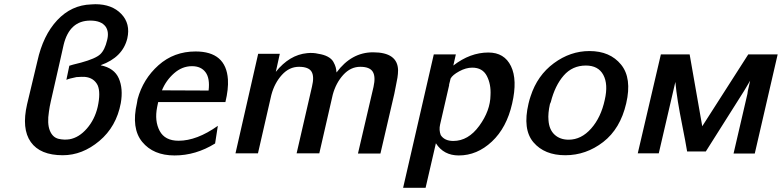

<svg xmlns="http://www.w3.org/2000/svg" viewBox="-20 -730 3722 914"><path d="M109 -234 158 -439Q185 -562 252.5 -634Q320 -706 414 -709Q420 -710 434 -710Q513 -710 557.5 -663.5Q602 -617 586 -547Q564 -457 460 -420V-419Q524 -406 545.5 -357Q567 -308 555 -239Q534 -127 453 -59Q372 9 279 9Q171 9 126.5 -54Q82 -117 109 -234ZM296 -350 310 -417Q317 -420 366 -432Q435 -451 457 -471.5Q479 -492 490 -539Q500 -578 483 -603Q462 -632 410 -632Q311 -632 283 -517L263 -428L222 -248Q216 -222 213 -199Q204 -142 217 -109Q230 -76 259 -69Q286 -63 311 -67Q356 -75 393.5 -118Q431 -161 445 -221Q460 -289 445 -324Q427 -360 384 -364Q373 -365 344 -363Q309 -356 296 -350Z M632 -240 635 -258Q661 -354 734.5 -419.5Q808 -485 911 -485Q1056 -485 1065 -352Q1068 -306 1053 -244H733Q732 -240 730.5 -232Q729 -224 728 -220Q715 -154 740 -107Q765 -60 830 -60Q917 -60 1017 -131L1004 -47Q912 10 811 10Q710 10 657 -54.5Q604 -119 632 -240ZM751 -300 973 -299Q980 -357 958.5 -386Q937 -415 894 -415Q847 -415 808.5 -381Q770 -347 751 -300Z M1101 0 1209 -474H1312L1293 -388Q1358 -469 1442 -477Q1471 -480 1495 -474Q1522 -470 1540.5 -460Q1559 -450 1567 -435.5Q1575 -421 1578 -410Q1581 -399 1582 -385Q1653 -481 1756 -481Q1873 -481 1875 -396Q1875 -379 1872 -360Q1869 -341 1864 -318.5Q1859 -296 1857 -283L1791 1H1684L1758 -316Q1769 -365 1754.5 -388.5Q1740 -412 1695 -412Q1649 -412 1614 -373.5Q1579 -335 1564 -279L1500 0H1392L1465 -317Q1477 -366 1463 -389Q1449 -412 1403 -412Q1357 -412 1322 -373.5Q1287 -335 1272 -279Q1271 -277 1271 -275L1208 0Z M1899 164 2045 -471H2150L2138 -418Q2218 -480 2305 -480Q2381 -480 2412.5 -415Q2444 -350 2418 -237Q2392 -122 2321.5 -56Q2251 10 2164 10Q2092 10 2055 -48L2006 164ZM2125 -356Q2124 -351 2121.5 -341.5Q2119 -332 2118 -328V-326V-324L2075 -137Q2069 -111 2078 -87Q2096 -59 2138 -59Q2209 -59 2261.5 -131Q2314 -203 2315 -277Q2318 -329 2297.5 -368.5Q2277 -408 2228 -408Q2198 -408 2166 -390.5Q2134 -373 2125 -356Z M2496 -237Q2501 -258 2506 -272Q2538 -371 2616.5 -429Q2695 -487 2786 -487Q2884 -487 2936.5 -422.5Q2989 -358 2961 -238Q2933 -117 2851.5 -54Q2770 9 2671 9Q2572 9 2519.5 -52.5Q2467 -114 2496 -237ZM2602 -244 2598 -235Q2588 -190 2591 -158Q2594 -113 2620 -89Q2646 -65 2687 -65Q2747 -65 2794 -118Q2841 -171 2859 -255Q2876 -329 2852 -373.5Q2828 -418 2769 -418Q2705 -418 2663.5 -370.5Q2622 -323 2602 -244Z M3016 0 3126 -471H3263L3323 -129L3542 -471H3682L3573 1H3472L3538 -283Q3538 -285 3540 -297L3551 -346Q3546 -337 3536 -320.5Q3526 -304 3522 -297L3340 -9H3251Q3243 -57 3229 -127Q3215 -197 3207 -246.5Q3199 -296 3195 -340L3116 0Z"/></svg>

Font: Coval
Style: Medium Italic
Weight: 500
Foundry: Context Ltd
Version: Version 001.000